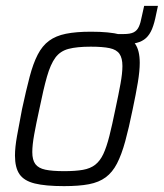

<svg xmlns="http://www.w3.org/2000/svg" viewBox="-20 -626 558 654"><path d="M344 -475 352 -510H401Q424 -510 435.5 -516Q447 -522 453 -535Q459 -548 463 -570L471 -606H518L512 -578Q506 -547 498 -527.5Q490 -508 477.5 -496.5Q465 -485 445.5 -480Q426 -475 396 -475ZM198 8Q135 8 98.5 -1Q62 -10 46.5 -32.5Q31 -55 31 -96Q31 -124 38 -163Q45 -202 55 -254Q69 -319 81 -364.5Q93 -410 108.5 -440Q124 -470 147 -487Q170 -504 204.5 -511Q239 -518 290 -518Q353 -518 389 -508.5Q425 -499 440.5 -476.5Q456 -454 456 -412Q456 -384 449.5 -345Q443 -306 432 -254Q419 -190 406.5 -144.5Q394 -99 378.5 -69Q363 -39 340 -22Q317 -5 283 1.5Q249 8 198 8ZM199 -43Q237 -43 262.5 -47.5Q288 -52 304.5 -65Q321 -78 332 -101.5Q343 -125 352.5 -162.5Q362 -200 373 -254Q384 -305 390.5 -341Q397 -377 397 -401Q397 -428 387 -442.5Q377 -457 353.5 -462Q330 -467 289 -467Q242 -467 213.5 -459.5Q185 -452 168.5 -429.5Q152 -407 140 -365Q128 -323 114 -254Q103 -204 96.5 -168Q90 -132 90 -108Q90 -81 100.5 -67Q111 -53 134.5 -48Q158 -43 199 -43Z"/></svg>

Font: Saira SemiCondensed Light
Style: Italic
Weight: 300
Width: 4
Italic angle: -12°
Designer: Hector Gatti with collaboration of the Omnibus-Type team
Foundry: Omnibus-Type
Version: Version 1.101